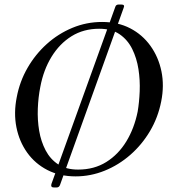

<svg xmlns="http://www.w3.org/2000/svg" viewBox="-20 -768 763 848"><path d="M489 -737Q492 -748 504 -748H516Q533 -748 526 -733L245 49Q241 60 230 60H218Q203 60 207 45ZM431 -671Q501 -671 555 -643Q609 -615 644.5 -565.5Q680 -516 693 -453Q706 -390 692 -320Q678 -249 642.5 -189Q607 -129 555.5 -84Q504 -39 442 -14Q380 11 314 11Q244 11 189.5 -17Q135 -45 100 -94Q65 -143 52.5 -206Q40 -269 54 -339Q67 -408 101.5 -468Q136 -528 186.5 -573.5Q237 -619 299.5 -645Q362 -671 431 -671ZM418 -641Q349 -641 296 -608Q243 -575 207.5 -517Q172 -459 158 -384Q149 -339 147 -288.5Q145 -238 153 -190.5Q161 -143 181.5 -104Q202 -65 237 -42Q272 -19 325 -19Q396 -19 449.5 -52.5Q503 -86 538 -143.5Q573 -201 588 -275Q595 -316 597 -365Q599 -414 591.5 -462.5Q584 -511 564 -551.5Q544 -592 508.5 -616.5Q473 -641 418 -641Z"/></svg>

Font: Young Serif Light
Style: Italic
Weight: 300
Italic angle: -10.979°
Designer: Bastien Sozeau
Foundry: NBR — Bastien Sozeau
Version: Version 5.001